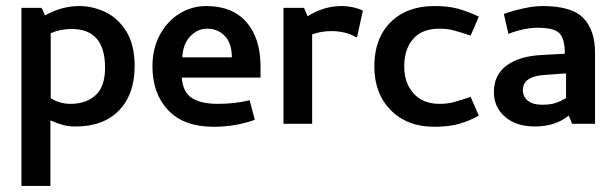

<svg xmlns="http://www.w3.org/2000/svg" viewBox="-20 -410 2035 636"><path d="M51 -384V206H147V-11Q170 -1 188.5 4Q207 9 230 9Q323 9 374.5 -44.5Q426 -98 426 -191Q426 -263 397.5 -307.5Q369 -352 327 -371Q285 -390 243 -390Q185 -390 129 -359L118 -384ZM328 -186Q328 -123 296.5 -94.5Q265 -66 214 -66Q177 -66 148 -85V-300Q180 -314 217 -314Q328 -314 328 -186Z M485 -190Q485 -100 537 -45Q589 10 688 10Q759 10 824 -13L807 -78Q759 -66 701 -66Q646 -66 616 -85Q586 -104 582 -153H843V-190Q843 -283 796.5 -336.5Q750 -390 663 -390Q616 -390 575.5 -365.5Q535 -341 510 -295.5Q485 -250 485 -190ZM748 -220H584Q586 -265 610.5 -290Q635 -315 665 -315Q702 -315 725 -290.5Q748 -266 748 -220Z M919 -384V0H1014V-296Q1044 -307 1077 -307Q1125 -307 1159 -287L1163 -288L1182 -375Q1149 -390 1112 -390Q1052 -390 999 -356L987 -384Z M1435 -315Q1462 -315 1482.5 -309.5Q1503 -304 1539 -292L1566 -355Q1530 -372 1497.5 -381Q1465 -390 1419 -390Q1328 -390 1274 -336.5Q1220 -283 1220 -190Q1220 -100 1274.5 -45Q1329 10 1419 10Q1467 10 1501.5 0Q1536 -10 1566 -27L1539 -89Q1503 -77 1482.5 -71.5Q1462 -66 1435 -66Q1381 -66 1350 -100.5Q1319 -135 1319 -190Q1319 -247 1348.5 -281Q1378 -315 1435 -315Z M1649 -364 1664 -298Q1717 -318 1762 -318Q1815 -318 1833 -300Q1851 -282 1851 -232L1776 -228Q1699 -224 1657.5 -192.5Q1616 -161 1616 -105Q1616 -55 1653 -23Q1690 9 1752 9Q1819 9 1864 -27L1875 0H1951V-236Q1951 -310 1912.5 -350Q1874 -390 1777 -390Q1727 -390 1649 -364ZM1776 -63Q1746 -63 1729 -76Q1712 -89 1712 -112Q1712 -158 1787 -162L1855 -167V-85Q1850 -82 1837 -75.5Q1824 -69 1810 -66Q1796 -63 1776 -63Z"/></svg>

Font: Cambay Devanagari
Style: Regular
Weight: 700
Designer: Pooja Saxena
Foundry: Pooja Saxena
Version: Version 1.095;PS 001.095;hotconv 1.0.70;makeotf.lib2.5.58329